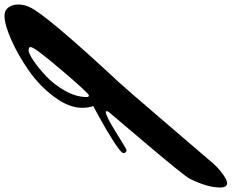

<svg xmlns="http://www.w3.org/2000/svg" viewBox="-318 -640 1029 853"><g transform="rotate(90 196.5 -213.5)"><path d="M194 -94Q185 -94 82 27Q-21 148 -21 165Q-21 174 -7 174Q7 174 39 152.5Q71 131 107.5 97Q144 63 172.5 13.5Q201 -36 201 -84Q201 -94 194 -94ZM450 -247Q450 -237 398 -203.5Q346 -170 294 -142L241 -113Q249 -93 249 -64Q249 -5 200.5 60Q152 125 85 172Q18 219 -51 250Q-120 281 -161 281Q-184 281 -197 263.5Q-210 246 -210 220Q-210 194 -198 169Q-167 98 137 -229Q156 -249 321 -441.5Q486 -634 494 -643.5Q502 -653 515 -665.5Q528 -678 549.5 -693Q571 -708 584 -708Q603 -708 603 -677Q603 -620 564 -542Q551 -517 410.5 -351Q270 -185 267 -181.5Q264 -178 264 -173.5Q264 -169 268 -169Q285 -169 359 -215Q433 -261 436 -261Q450 -261 450 -247Z"/></g></svg>

Font: Mrs Sheppards
Style: Regular
Weight: 400
Version: Version 1.000